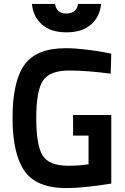

<svg xmlns="http://www.w3.org/2000/svg" viewBox="-20 -949 639 980"><path d="M353 -257V-362H548V-12Q406 11 319 11Q165 11 104.5 -77Q44 -165 44 -347Q44 -534 105 -618.5Q166 -703 315 -703Q362 -703 420 -696Q478 -689 513 -682L548 -675L545 -573Q423 -589 332 -589Q234 -589 199.5 -537.5Q165 -486 165 -347Q165 -208 197.5 -155.5Q230 -103 329 -103Q342 -103 357.5 -103.5Q373 -104 385.5 -105Q398 -106 408.5 -107.5Q419 -109 426 -110H432V-257ZM143 -929H261Q268 -880 319 -880Q344 -880 360 -893Q376 -906 378 -929H496Q490 -864 445 -824Q400 -784 319 -784Q239 -784 194 -824Q149 -864 143 -929Z"/></svg>

Font: TitilliumText22L Rg
Style: Bold
Weight: 700
Designer: Campivisivi
Foundry: Campivisivi
Version: 1.000